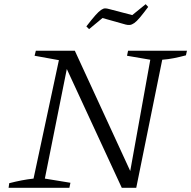

<svg xmlns="http://www.w3.org/2000/svg" viewBox="-20 -896 912 916"><path d="M591 -654H872L867 -632Q837 -624 809.5 -618.5Q782 -613 754 -611L630 0H561L288 -590L304 -593L194 -44L316 -24L311 0H21L24 -22Q55 -30 83.5 -35.5Q112 -41 140 -44L261 -609L145 -630L151 -654H337L612 -57L597 -56L697 -611L586 -630ZM405 -757 392 -770Q419 -805 435 -823Q451 -841 462 -848.5Q473 -856 481.5 -856Q490 -856 500 -853L611 -824L675 -876L687 -863Q663 -831 647.5 -812.5Q632 -794 620.5 -786Q609 -778 599.5 -777Q590 -776 579 -779L469 -810Z"/></svg>

Font: Piazzolla 8pt ExtraLight
Style: Italic
Weight: 250
Italic angle: -11.3°
Designer: Juan Pablo del Peral
Foundry: Huerta Tipografica
Version: Version 2.001